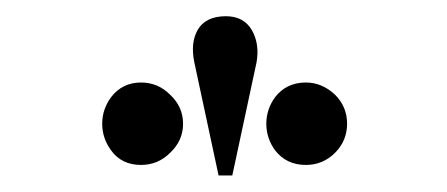

<svg xmlns="http://www.w3.org/2000/svg" viewBox="-20 -755 540 232"><path d="M260.7 -543 290 -679.7Q293.9 -702.1 284.2 -718.8Q274.4 -735.4 252.9 -735.4Q228.5 -735.4 218.8 -718.8Q210 -703.1 214.8 -679.7L244.1 -543ZM103.5 -605.5Q103.5 -587.9 114.3 -573.2Q127 -555.7 150.4 -555.7Q170.9 -555.7 185.5 -570.3Q201.2 -585 201.2 -605.5Q201.2 -626 185.5 -640.6Q170.9 -655.3 150.4 -655.3Q127.9 -655.3 114.3 -637.7Q103.5 -623 103.5 -605.5ZM301.8 -605.5Q301.8 -587.9 312.5 -573.2Q326.2 -555.7 349.6 -555.7Q370.1 -555.7 384.8 -570.3Q399.4 -585 399.4 -605.5Q399.4 -626 384.8 -640.6Q369.1 -655.3 349.6 -655.3Q326.2 -655.3 312.5 -637.7Q301.8 -623 301.8 -605.5Z"/></svg>

Font: BatangChe
Style: Regular
Weight: 400
Monospace: yes
Version: Version 2.21